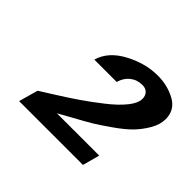

<svg xmlns="http://www.w3.org/2000/svg" viewBox="-102 -873 652 652"><g transform="rotate(45 223.5 -547.5)"><path d="M447.3 -659.2C447.3 -688.5 434.6 -710.1 409.2 -724.1C383.8 -738.1 355.1 -745.1 323.2 -745.1C284.2 -745.1 245.1 -734.7 206.1 -713.9C167 -693 142.6 -665.4 132.8 -630.9H240.2C244.8 -647.8 253.3 -661.1 265.6 -670.9C278 -680.7 292.6 -685.5 309.6 -685.5C320 -685.5 328.1 -682.5 334 -676.3C339.8 -670.1 342.8 -662.1 342.8 -652.3C342.8 -638.7 335.8 -623 321.8 -605.5C307.8 -587.9 288.2 -569.3 263.2 -549.8C238.1 -530.3 215.2 -513.3 194.3 -499C173.5 -484.7 149.1 -468.8 121.1 -451.2L71.3 -419.9L51.8 -350.6H358.4L375 -412.1H171.9C177.1 -415.4 192.9 -424.2 219.2 -438.5C245.6 -452.8 266.1 -464.4 280.8 -473.1C295.4 -481.9 314.8 -494.8 338.9 -511.7C363 -528.6 381.7 -543.9 395 -557.6C408.4 -571.3 420.4 -587.2 431.2 -605.5C441.9 -623.7 447.3 -641.6 447.3 -659.2Z"/></g></svg>

Font: FreeUniversal
Style: BoldItalic
Weight: 700
Italic angle: -11°
Version: Version 1.001